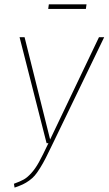

<svg xmlns="http://www.w3.org/2000/svg" viewBox="-20 -852 498 881"><path d="M374 -811H201.2L204.1 -832H377ZM458 -681.2 222.2 -192.9Q202.6 -152.3 190.2 -127.7Q177.7 -103 163.8 -80.8Q149.9 -58.6 139.6 -46.6Q129.4 -34.7 114.3 -23.7Q99.1 -12.7 84.5 -5.9Q69.8 1 46.9 8.8L43.9 -8.8Q73.2 -19.5 89.4 -28.6Q105.5 -37.6 124 -58.1Q142.6 -78.6 159.2 -108.9Q175.8 -139.2 202.1 -194.8H193.8L69.8 -681.2H92.8L210 -211.9L434.1 -681.2Z"/></svg>

Font: Fira Sans Compressed Thin
Style: Italic
Weight: 100
Width: 3
Italic angle: -8°
Designer: Carrois Corporate & Edenspiekermann AG
Foundry: Carrois Corporate GbR & Edenspiekermann AG
Version: Version 4.203;PS 004.203;hotconv 1.0.88;makeotf.lib2.5.64775